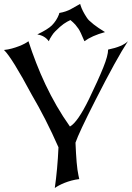

<svg xmlns="http://www.w3.org/2000/svg" viewBox="-20 -945 663 965"><path d="M0 -693.8Q20.5 -695.8 39.8 -701.2Q59.1 -706.5 75.4 -712.9Q91.8 -719.2 104 -725.8Q116.2 -732.4 123 -737.8Q140.6 -683.6 161.9 -628.9Q183.1 -574.2 208.7 -520Q234.4 -465.8 264.9 -412.8Q295.4 -359.9 331.5 -309.1Q370.1 -330.1 427.2 -446.8Q474.6 -544.9 499 -605.5Q523.4 -666 523.4 -695.8Q595.2 -710.4 623 -737.8Q566.4 -651.9 459 -440.4Q376 -276.9 359.4 -228Q361.8 -170.9 365.2 -129.9Q368.7 -88.9 374.5 -62.5L378.4 -44.9Q357.9 -42.5 339.1 -37.4Q320.3 -32.2 304.4 -25.9Q288.6 -19.5 275.9 -12.7Q263.2 -5.9 255.4 0Q262.2 -47.4 266.8 -98.4Q271.5 -149.4 273.9 -204.6Q241.2 -278.8 207.8 -344.2Q174.3 -409.7 139.6 -468.8Q39.6 -655.8 0 -693.8ZM240.7 -817.4Q264.2 -841.3 275.9 -871.6L278.3 -879.9Q313 -885.7 339.4 -900.9L382.8 -925.3L385.3 -917Q393.6 -891.1 414.6 -858.9Q421.9 -847.7 427.2 -842.8Q450.7 -820.8 475.1 -804.7L507.8 -783.7Q441.9 -765.6 404.3 -737.8Q383.3 -788.1 374.5 -800.3Q362.8 -816.4 358.9 -820.8Q347.7 -833 334 -844.2Q318.4 -837.4 299.8 -824.7Q284.2 -814 257.3 -787.1Q248 -777.8 240.7 -766.1Q230.5 -751 225.1 -737.8Q205.6 -765.6 167.5 -772Q221.2 -797.9 240.7 -817.4Z"/></svg>

Font: MedievalSharp
Style: Regular
Weight: 500
Version: Version 1.0